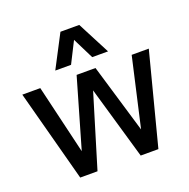

<svg xmlns="http://www.w3.org/2000/svg" viewBox="-136 -908 1022 1040"><g transform="rotate(-20 375.0 -388.5)"><path d="M151.9 1 10.7 -528.3H114.3L208.5 -130.4L323.7 -528.3H432.6L550.8 -131.3L641.1 -528.3H739.7L602.5 1H500.5L378.9 -418.9L251.5 1ZM223.1 -589.8 321.3 -777.8H429.7L527.3 -589.8H436L375.5 -711.4L314 -589.8Z"/></g></svg>

Font: Comme Medium
Style: Regular
Weight: 500
Version: Version 1.000;gftools[0.9.27]